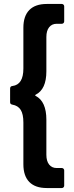

<svg xmlns="http://www.w3.org/2000/svg" viewBox="-20 -811 374 969"><path d="M98 18V-193Q98 -235 84.5 -256.5Q71 -278 42 -283Q31 -285 31 -295V-364Q31 -376 43 -377Q98 -384 98 -465V-671Q98 -730 128 -760.5Q158 -791 216 -791H292Q297 -791 300.5 -787.5Q304 -784 304 -779V-703Q304 -698 300.5 -694.5Q297 -691 292 -691H266Q242 -691 228 -673.5Q214 -656 214 -624V-451Q214 -360 160 -333Q155 -330 160 -327Q214 -299 214 -207V-30Q214 2 228 19.5Q242 37 266 37H292Q297 37 300.5 40.5Q304 44 304 49V126Q304 131 300.5 134.5Q297 138 292 138H216Q158 138 128 107.5Q98 77 98 18Z"/></svg>

Font: Barlow Semi Condensed SemiBold
Style: Regular
Weight: 600
Width: 4
Designer: Jeremy Tribby
Foundry: Tribby Type
Version: Version 1.408